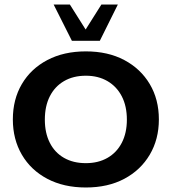

<svg xmlns="http://www.w3.org/2000/svg" viewBox="-20 -822 762 852"><path d="M361 10Q263 10 190 -28.5Q117 -67 77 -135.5Q37 -204 37 -292Q37 -381 77 -449Q117 -517 190 -555.5Q263 -594 361 -594Q459 -594 531.5 -555.5Q604 -517 644.5 -449Q685 -381 685 -292Q685 -204 644.5 -135.5Q604 -67 531.5 -28.5Q459 10 361 10ZM361 -98Q416 -98 457 -121.5Q498 -145 520.5 -188.5Q543 -232 543 -291Q543 -351 520.5 -394.5Q498 -438 457 -462Q416 -486 361 -486Q305 -486 264 -462Q223 -438 201 -394.5Q179 -351 179 -291Q179 -232 201 -188.5Q223 -145 264 -121.5Q305 -98 361 -98ZM299 -641 218 -802H290L360 -691L430 -802H503L423 -641Z"/></svg>

Font: Rokkitt SemiBold
Style: Bold
Weight: 700
Version: Version 3.103